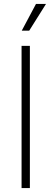

<svg xmlns="http://www.w3.org/2000/svg" viewBox="-20 -962 263 982"><path d="M132.8 -727.5V0H90.3V-727.5ZM91.3 -805.2 164.1 -941.9H215.3L129.4 -805.2Z"/></svg>

Font: Inter Extra Light
Style: Regular
Weight: 200
Designer: Rasmus Andersson
Foundry: rsms
Version: Version 4.000;git-3c8e0fc